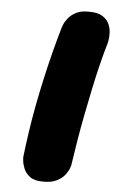

<svg xmlns="http://www.w3.org/2000/svg" viewBox="-49 -684 437 716"><g transform="rotate(5 169.5 -326.0)"><path d="M138 -3Q106 -3 89.5 -16Q73 -29 66.5 -45.5Q60 -62 59 -74.5Q58 -87 58 -87Q63 -130 70 -178.5Q77 -227 86.5 -277.5Q96 -328 107.5 -380Q119 -432 132 -483Q145 -534 159 -582Q159 -582 163 -592.5Q167 -603 177.5 -616.5Q188 -630 207 -640Q226 -650 256 -649Q289 -649 306.5 -637.5Q324 -626 331 -610Q338 -594 338.5 -577.5Q339 -561 337 -550Q335 -539 335 -539Q323 -499 312 -454Q301 -409 291 -361Q281 -313 271.5 -264.5Q262 -216 254 -167.5Q246 -119 239 -72Q239 -72 235.5 -61.5Q232 -51 221.5 -37Q211 -23 190.5 -12.5Q170 -2 138 -3Z"/></g></svg>

Font: Sour Gummy Black
Style: Italic
Weight: 900
Italic angle: -11.3°
Designer: Stefie Justprince
Foundry: Eifetstype
Version: Version 1.000